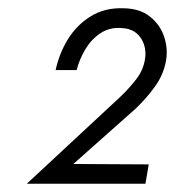

<svg xmlns="http://www.w3.org/2000/svg" viewBox="-20 -729 425 466"><path d="M272 -494Q293 -514 310.5 -536.5Q328 -559 332 -586Q335 -604 329.5 -621Q324 -638 310.5 -649Q297 -660 274 -661Q246 -663 224 -648.5Q202 -634 187.5 -610Q173 -586 166 -559H115Q124 -600 145 -634Q166 -668 199.5 -689Q233 -710 277 -709Q318 -709 343 -689.5Q368 -670 378 -641Q388 -612 383 -582Q377 -548 356.5 -519.5Q336 -491 310 -466L158 -331L341 -330L333 -283H45Z"/></svg>

Font: Jost
Style: Italic
Weight: 400
Italic angle: -5°
Version: Version 3.710